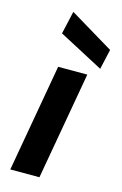

<svg xmlns="http://www.w3.org/2000/svg" viewBox="-117 -806 548 859"><g transform="rotate(15 157.5 -377.0)"><path d="M22 0 110 -499H245L157 0ZM294 -539 88 -648 112 -754 315 -632Z"/></g></svg>

Font: DM Sans 20pt
Style: Bold Italic
Weight: 700
Italic angle: -10°
Version: Version 4.004;gftools[0.9.30]